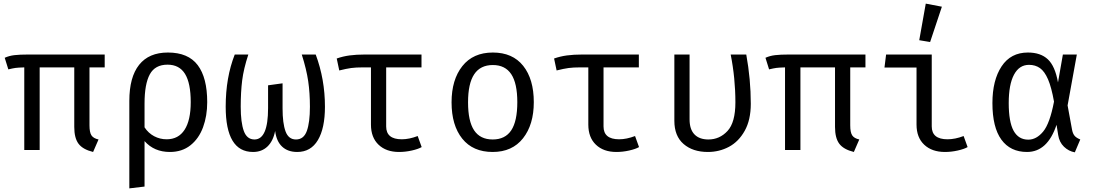

<svg xmlns="http://www.w3.org/2000/svg" viewBox="-20 -828 6040 1060"><path d="M474 -456V-136Q474 -97 485 -80.5Q496 -64 524 -58L494 11Q437 -3 413.5 -34.5Q390 -66 390 -127V-456H199V0H114V-456Q80 -455 65.5 -453Q51 -451 26 -445L6 -509Q30 -520 59 -523.5Q88 -527 136 -527H558V-456Z M1124 -264Q1124 -188 1101 -125.5Q1078 -63 1031.5 -26Q985 11 918 11Q831 11 778 -49V202L694 212V-271Q694 -402 748 -470Q802 -538 907 -538Q1019 -538 1071.5 -468.5Q1124 -399 1124 -264ZM778 -257V-125Q799 -93 831 -76Q863 -59 900 -59Q965 -59 999 -111.5Q1033 -164 1033 -264Q1033 -369 1001.5 -420Q970 -471 905 -471Q836 -471 807 -417.5Q778 -364 778 -257Z M1774 -239Q1774 -120 1735 -54.5Q1696 11 1621 11Q1569 11 1537.5 -18.5Q1506 -48 1499 -105Q1488 -49 1456.5 -19Q1425 11 1377 11Q1226 11 1226 -239Q1226 -400 1276 -527H1351Q1325 -448 1317 -384Q1309 -320 1309 -239Q1309 -152 1326 -105Q1343 -58 1385 -58Q1460 -58 1460 -231V-357L1540 -368V-230Q1540 -147 1556.5 -102.5Q1573 -58 1614 -58Q1657 -58 1674 -105Q1691 -152 1691 -239Q1691 -315 1681.5 -380Q1672 -445 1646 -527H1723Q1774 -390 1774 -239Z M2308 -16Q2289 -5 2253.5 3Q2218 11 2183 11Q2112 11 2070 -29Q2028 -69 2028 -140V-456H1983Q1945 -456 1919 -452.5Q1893 -449 1853 -439L1839 -505Q1873 -517 1910 -522Q1947 -527 1995 -527H2307V-456H2112V-130Q2112 -59 2198 -59Q2239 -59 2286 -77Z M2927 -264Q2927 -140 2867.5 -64.5Q2808 11 2700 11Q2591 11 2532 -62.5Q2473 -136 2473 -263Q2473 -388 2532.5 -463Q2592 -538 2701 -538Q2810 -538 2868.5 -464.5Q2927 -391 2927 -264ZM2564 -263Q2564 -159 2597.5 -108.5Q2631 -58 2700 -58Q2769 -58 2802.5 -108.5Q2836 -159 2836 -264Q2836 -368 2802.5 -418.5Q2769 -469 2701 -469Q2632 -469 2598 -418Q2564 -367 2564 -263Z M3508 -16Q3489 -5 3453.5 3Q3418 11 3383 11Q3312 11 3270 -29Q3228 -69 3228 -140V-456H3183Q3145 -456 3119 -452.5Q3093 -449 3053 -439L3039 -505Q3073 -517 3110 -522Q3147 -527 3195 -527H3507V-456H3312V-130Q3312 -59 3398 -59Q3439 -59 3486 -77Z M4125 -255Q4125 -166 4091.5 -106Q4058 -46 4004.5 -17.5Q3951 11 3888 11Q3805 11 3754 -33Q3703 -77 3703 -161V-527H3787V-169Q3787 -114 3814 -86Q3841 -58 3891 -58Q3953 -58 3996.5 -105Q4040 -152 4040 -263Q4040 -396 4014 -527H4100Q4125 -390 4125 -255Z M4674 -456V-136Q4674 -97 4685 -80.5Q4696 -64 4724 -58L4694 11Q4637 -3 4613.5 -34.5Q4590 -66 4590 -127V-456H4399V0H4314V-456Q4280 -455 4265.5 -453Q4251 -451 4226 -445L4206 -509Q4230 -520 4259 -523.5Q4288 -527 4336 -527H4758V-456Z M4863 -455 4872 -527H5124V-130Q5124 -59 5211 -59Q5253 -59 5300 -77L5322 -16Q5303 -5 5267.5 3Q5232 11 5197 11Q5125 11 5082.5 -29Q5040 -69 5040 -140V-455ZM5180 -791 5115 -596 5055 -606 5091 -808Z M5821 -373 5848 -527H5925L5874 -246L5899 -110Q5903 -90 5912.5 -78.5Q5922 -67 5944 -58L5914 13Q5880 7 5854 -18Q5828 -43 5822 -83L5813 -139Q5763 11 5650 11Q5558 11 5508.5 -57Q5459 -125 5459 -259Q5459 -385 5509.5 -461.5Q5560 -538 5655 -538Q5725 -538 5765 -500.5Q5805 -463 5821 -373ZM5549 -259Q5549 -155 5576 -106Q5603 -57 5657 -57Q5702 -57 5739 -101.5Q5776 -146 5799 -267Q5785 -346 5766 -390Q5747 -434 5721.5 -452Q5696 -470 5661 -470Q5607 -470 5578 -415.5Q5549 -361 5549 -259Z"/></svg>

Font: Fira Mono
Style: Regular
Weight: 400
Designer: Carrois Corporate & Edenspiekermann AG
Foundry: Carrois Corporate GbR & Edenspiekermann AG
Version: Version 3.206